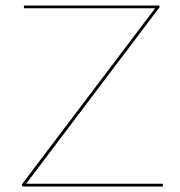

<svg xmlns="http://www.w3.org/2000/svg" viewBox="-20 -678 656 698"><path d="M75 -10H572V0H62L59 -7L544 -648H67V-658H558L561 -653Z"/></svg>

Font: EauTest Hairline
Style: Regular
Weight: 250
Designer: Christian Thalmann (Catharsis Fonts)
Version: Version 0.001;PS 000.001;hotconv 1.0.88;makeotf.lib2.5.64775